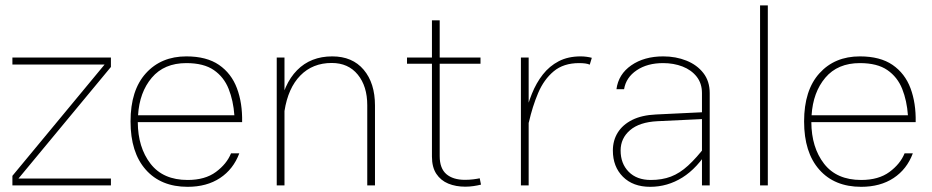

<svg xmlns="http://www.w3.org/2000/svg" viewBox="-20 -701 3524 726"><path d="M26.9 -457H375.5L26.9 -36.1V0H399.4V-25.9H49.8L399.4 -447.8V-483.4H26.9Z M501 -239.3H895.5Q897 -311 876 -367.2Q855 -423.3 808.1 -455.6Q761.2 -487.8 684.6 -487.8Q589.4 -487.8 531.5 -423.8Q473.6 -359.9 473.6 -241.7Q473.6 -124.5 531 -59.6Q588.4 5.4 689.5 5.4Q761.7 5.4 812 -27.8Q862.3 -61 884.8 -121.1H853.5Q837.4 -81.1 796.4 -50.8Q755.4 -20.5 689.5 -20.5Q596.7 -20.5 549.1 -82Q501.5 -143.6 501 -239.3ZM502 -265.1Q507.3 -352.1 554 -407.2Q600.6 -462.4 684.6 -462.4Q750.5 -462.4 788.6 -436Q826.7 -409.7 844.5 -365Q862.3 -320.3 866.2 -265.1Z M1055.7 0V-332V-483.4H1026.4V0ZM1397.9 -302.2Q1397.9 -386.7 1355.2 -437.3Q1312.5 -487.8 1236.3 -487.8Q1154.8 -487.8 1103.3 -435.5Q1051.8 -383.3 1036.1 -285.6L1055.7 -281.2Q1069.3 -368.2 1115.7 -415.5Q1162.1 -462.9 1234.4 -462.9Q1296.9 -462.9 1332.8 -418.9Q1368.7 -375 1368.7 -303.2V0H1397.9Z M1793.9 -26.9Q1785.2 -24.9 1769.5 -22.9Q1753.9 -21 1738.3 -21Q1692.9 -21 1667.7 -42.7Q1642.6 -64.5 1642.6 -110.8V-624H1613.3V-108.9Q1613.3 -68.8 1629.9 -43.7Q1646.5 -18.6 1675 -6.8Q1703.6 4.9 1739.3 4.9Q1754.9 4.9 1770 2.7Q1785.2 0.5 1798.8 -2.9ZM1519 -460H1796.9V-483.4H1519Z M1949.7 -483.4V0H1979V-264.2V-483.4ZM2210 -456.5 2217.8 -482.4Q2208.5 -484.9 2197.8 -486.3Q2187 -487.8 2175.8 -487.8Q2127.9 -487.8 2092.8 -469.5Q2057.6 -451.2 2032.7 -419.4Q2007.8 -387.7 1991.2 -346.4Q1974.6 -305.2 1963.9 -258.8L1979.5 -237.3Q1993.2 -298.3 2014.9 -349.4Q2036.6 -400.4 2073.7 -431.4Q2110.8 -462.4 2169.9 -462.4Q2197.3 -462.4 2210 -456.5Z M2663.6 -349.1Q2663.6 -394 2639.6 -424.8Q2615.7 -455.6 2575.7 -471.7Q2535.6 -487.8 2487.8 -487.8Q2416 -487.8 2367.2 -454.1Q2318.4 -420.4 2311 -363.8H2339.8Q2347.2 -408.2 2387.5 -435.3Q2427.7 -462.4 2487.3 -462.4Q2527.3 -462.4 2560.8 -449.5Q2594.2 -436.5 2614.3 -411.1Q2634.3 -385.7 2634.3 -349.1V-91.8V0H2663.6ZM2662.6 -140.1 2650.4 -151.9Q2613.8 -104 2582 -75Q2550.3 -45.9 2516.8 -33.2Q2483.4 -20.5 2440.9 -20.5Q2387.7 -20.5 2357.2 -51.5Q2326.7 -82.5 2326.7 -131.8Q2326.7 -178.2 2362.3 -208.7Q2397.9 -239.3 2465.8 -242.7L2651.4 -251.5V-277.3L2460 -268.1Q2406.7 -265.6 2370.6 -247.6Q2334.5 -229.5 2315.9 -199.7Q2297.4 -169.9 2297.4 -131.8Q2297.4 -70.8 2335.4 -32.7Q2373.5 5.4 2438.5 5.4Q2503.9 5.4 2560.3 -29.8Q2616.7 -64.9 2662.6 -140.1Z M2883.3 0V-680.7H2854V0Z M3047.9 -239.3H3442.4Q3443.8 -311 3422.9 -367.2Q3401.9 -423.3 3355 -455.6Q3308.1 -487.8 3231.4 -487.8Q3136.2 -487.8 3078.4 -423.8Q3020.5 -359.9 3020.5 -241.7Q3020.5 -124.5 3077.9 -59.6Q3135.3 5.4 3236.3 5.4Q3308.6 5.4 3358.9 -27.8Q3409.2 -61 3431.6 -121.1H3400.4Q3384.3 -81.1 3343.3 -50.8Q3302.2 -20.5 3236.3 -20.5Q3143.6 -20.5 3095.9 -82Q3048.3 -143.6 3047.9 -239.3ZM3048.8 -265.1Q3054.2 -352.1 3100.8 -407.2Q3147.5 -462.4 3231.4 -462.4Q3297.4 -462.4 3335.4 -436Q3373.5 -409.7 3391.4 -365Q3409.2 -320.3 3413.1 -265.1Z"/></svg>

Font: Estedad VF
Style: Regular
Weight: 100
Designer: Amin Abedi
Version: Version 7.3